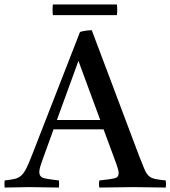

<svg xmlns="http://www.w3.org/2000/svg" viewBox="-43 -843 767 864"><path d="M-22 1Q-24 -15 -22 -31Q6 -34 23 -38Q40 -42 52 -52.5Q64 -63 75 -84.5Q86 -106 101 -145L317 -699Q328 -703 343.5 -705Q359 -707 370 -707L585 -136Q599 -100 608 -79.5Q617 -59 628 -50Q639 -41 656 -37.5Q673 -34 703 -31Q705 -15 703 1Q668 1 631 0Q594 -1 557 -1Q519 -1 480.5 0Q442 1 404 1Q401 -14 404 -31Q453 -36 472 -40.5Q491 -45 491 -64Q491 -72 488 -82Q485 -92 480 -107L423 -261H198L148 -123Q141 -104 137.5 -91.5Q134 -79 134 -69Q134 -47 154.5 -41.5Q175 -36 222 -31Q224 -14 222 1Q188 1 155 0Q122 -1 88 -1Q60 -1 34 0Q8 1 -22 1ZM213 -303H408L310 -569ZM195 -823H483Q486 -799 483 -775H195Q192 -799 195 -823Z"/></svg>

Font: Tiro Kannada
Style: Regular
Weight: 400
Designer: Kannada: John Hudson & Fiona Ross. Latin: John Hudson.
Foundry: Tiro Typeworks Ltd.
Version: Version 1.52